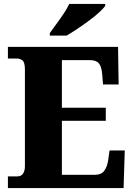

<svg xmlns="http://www.w3.org/2000/svg" viewBox="-20 -951 674 971"><path d="M20 0V-59H68Q87 -59 96.5 -73Q106 -87 106 -110V-599Q106 -636 93.5 -645.5Q81 -655 66 -655H20V-714H577L580 -524H501L497 -574Q494 -613 480.5 -630Q467 -647 434 -647H293V-406H515V-340H293V-67H461Q492 -67 507 -87Q522 -107 527 -140L534 -190H611L605 0ZM232 -784Q246 -804 265 -829.5Q284 -855 302 -882Q320 -909 330 -931H512V-921Q503 -908 481 -888Q459 -868 430 -846.5Q401 -825 371 -805Q341 -785 317 -771H232Z"/></svg>

Font: Noto Serif SemiCondensed Black
Style: Regular
Weight: 900
Width: 4
Designer: Monotype Design Team
Foundry: Monotype Imaging Inc.
Version: Version 2.014; ttfautohint (v1.8.4.7-5d5b)